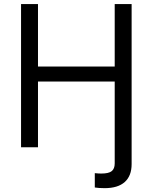

<svg xmlns="http://www.w3.org/2000/svg" viewBox="-20 -748 775 975"><path d="M461.4 204.1V131.3Q469.7 132.3 479 132.8Q488.3 133.3 494.1 133.3Q532.7 133.3 547.6 120.8Q562.5 108.4 562.5 82V-62.5H648.4V85.4Q648.4 145 613.5 176.3Q578.6 207.5 511.2 207.5Q496.1 207.5 482.7 206.5Q469.2 205.6 461.4 204.1ZM86.9 0V-727.5H172.9V-410.2H562.5V-727.5H648.4V0H562.5V-334H172.9V0Z"/></svg>

Font: V-Inter
Style: Regular-375
Weight: 375
Designer: Rasmus Andersson
Foundry: rsms
Version: Version 4.000;git-4146feb